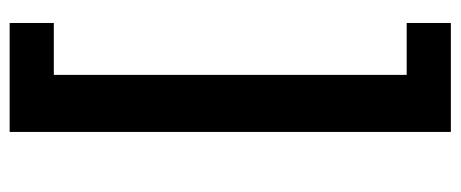

<svg xmlns="http://www.w3.org/2000/svg" viewBox="-293 -482 936 390"><g transform="rotate(90 175.0 -287.0)"><path d="M248 -734.8V161.4H26.7V71.7H132.1V-645.1H26.7V-734.8Z"/></g></svg>

Font: Archivo Variable SemiBold
Style: Regular
Weight: 600
Designer: Hector Gatti
Foundry: Omnibus-Type
Version: Version 2.001